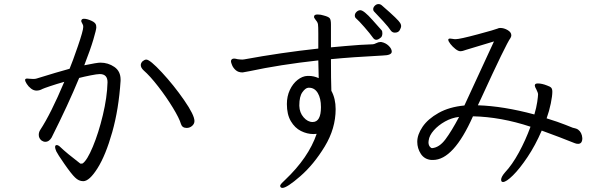

<svg xmlns="http://www.w3.org/2000/svg" viewBox="-20 -846 2960 941"><path d="M895 -219Q873 -219 867 -238Q859 -266 827 -318.5Q795 -371 755 -422.5Q715 -474 684 -501Q670 -514 670 -527Q670 -537 679 -546Q689 -554 697 -554Q715 -554 773.5 -491Q832 -428 882.5 -355Q933 -282 933 -253Q933 -239 921.5 -229Q910 -219 895 -219ZM103 -455Q104 -461 113 -461L125 -460Q132 -459 143 -459Q153 -459 159 -461Q262 -493 321 -509Q335 -542 361.5 -619Q388 -696 388 -714Q388 -723 385 -727Q384 -730 381 -735Q378 -740 378 -744Q378 -745 380 -749Q383 -754 392 -754Q406 -754 427.5 -744.5Q449 -735 451 -722Q452 -719 452 -712Q452 -701 437.5 -652Q423 -603 393 -526Q456 -539 472 -539Q510 -539 540.5 -518Q571 -497 571 -456V-450Q562 -311 530 -198Q498 -85 458 -21.5Q418 42 388 42Q366 42 348 24Q330 7 296 -42Q262 -91 256 -104Q250 -118 250 -125Q250 -135 258 -135Q266 -135 276 -125Q306 -96 374 -44Q384 -44 385 -45Q407 -60 435 -127Q463 -194 484 -281.5Q505 -369 507 -443Q507 -483 469 -483Q456 -483 423.5 -476.5Q391 -470 368 -464Q314 -333 233 -172Q228 -163 220 -157Q212 -151 202 -151Q193 -151 184 -157Q170 -168 170 -185Q170 -198 177 -209Q229 -288 295 -445Q256 -434 225 -423.5Q194 -413 188 -410Q174 -402 159 -402Q145 -402 132 -412Q119 -422 111 -435Q103 -448 103 -453Z M1900 -593Q1900 -575 1857 -574Q1703 -566 1602 -556Q1602 -453 1604 -401Q1625 -363 1625 -311Q1625 -216 1571.5 -128Q1518 -40 1452 17.5Q1386 75 1364 75Q1358 75 1355 71Q1353 67 1353 66Q1353 60 1361 51.5Q1369 43 1377 36Q1492 -73 1532 -190Q1527 -189 1516 -189Q1485 -189 1455 -204Q1425 -219 1405.5 -252Q1386 -285 1386 -336Q1386 -374 1400.5 -405Q1415 -436 1438.5 -454.5Q1462 -473 1487 -474H1493Q1518 -474 1542 -463L1540 -550Q1351 -529 1202 -497Q1178 -492 1169 -491Q1148 -491 1135.5 -502Q1123 -513 1117.5 -526.5Q1112 -540 1112 -545Q1112 -555 1121 -558Q1123 -559 1127 -559Q1131 -559 1135.5 -558Q1140 -557 1144 -556Q1158 -554 1168 -554Q1174 -554 1177 -555Q1356 -588 1540 -608V-681Q1540 -716 1538.5 -726.5Q1537 -737 1528 -747Q1526 -751 1522.5 -755Q1519 -759 1519 -763L1520 -768Q1522 -775 1537 -775Q1552 -775 1567 -770Q1590 -764 1596 -756.5Q1602 -749 1602 -726V-614Q1675 -621 1744 -626L1807 -629Q1813 -629 1824 -634.5Q1835 -640 1843 -640H1849Q1870 -636 1885 -621.5Q1900 -607 1900 -593ZM1512 -248Q1553 -248 1553 -321Q1553 -364 1537.5 -390Q1522 -416 1495 -416H1491Q1477 -415 1462 -394Q1447 -373 1447 -330V-327Q1448 -294 1468 -271Q1488 -248 1512 -248ZM1746 -796Q1763 -796 1805.5 -748Q1848 -700 1850 -698Q1854 -694 1854 -683Q1854 -666 1844 -660Q1833 -651 1824 -651Q1815 -651 1808 -661Q1794 -681 1766 -713Q1738 -745 1725 -756Q1719 -761 1719 -770Q1719 -780 1727.5 -788Q1736 -796 1746 -796ZM1835 -826Q1844 -826 1851 -820Q1896 -781 1916.5 -761Q1937 -741 1941.5 -733Q1946 -725 1946 -719Q1946 -710 1939 -698Q1932 -686 1915 -686Q1902 -686 1894 -698Q1887 -710 1858 -742Q1829 -774 1813 -790Q1809 -794 1809 -801Q1809 -810 1817 -818Q1825 -826 1835 -826Z M2609 -407Q2601 -421 2601 -427L2602 -431Q2604 -437 2616 -437Q2636 -437 2661 -427Q2676 -422 2681.5 -416Q2687 -410 2687 -396Q2687 -376 2679.5 -339Q2672 -302 2659 -266Q2717 -248 2750.5 -234.5Q2784 -221 2787 -220Q2791 -219 2799 -217Q2807 -215 2813 -211Q2832 -197 2834 -169Q2834 -141 2813 -141Q2804 -141 2795 -145Q2771 -154 2721 -174Q2682 -189 2635 -206Q2604 -134 2565.5 -76.5Q2527 -19 2494 13.5Q2461 46 2445 46Q2441 46 2438 43Q2436 39 2436 35Q2436 21 2455 -1Q2490 -38 2523 -98.5Q2556 -159 2580 -225Q2435 -273 2298 -276Q2203 -62 2102 -62H2094Q2060 -65 2042.5 -92Q2025 -119 2025 -151Q2025 -186 2051 -224.5Q2077 -263 2129.5 -292.5Q2182 -322 2256 -329L2401 -643L2265 -602Q2247 -595 2236 -595Q2226 -595 2212 -606Q2198 -617 2187.5 -630.5Q2177 -644 2177 -651Q2177 -657 2186 -657Q2191 -657 2198 -655.5Q2205 -654 2213 -654Q2233 -654 2320.5 -677.5Q2408 -701 2419 -706Q2424 -709 2432 -709Q2450 -709 2468 -698.5Q2486 -688 2486 -673Q2486 -667 2482 -660Q2460 -630 2339 -366L2322 -330Q2447 -326 2599 -285Q2609 -319 2613 -346.5Q2617 -374 2617 -383V-384Q2617 -391 2609 -407ZM2098 -120Q2133 -123 2163 -163Q2193 -203 2230 -273Q2194 -269 2161 -250.5Q2128 -232 2106 -207Q2084 -182 2081 -158L2080 -149Q2080 -136 2086 -128Q2092 -120 2098 -120Z"/></svg>

Font: Iansui 0.93
Style: Regular
Weight: 400
Designer: But Ko / Fontworks Inc.
Foundry: zi-hi.com / Fontworks Inc.
Version: Version 0.931